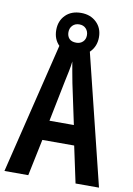

<svg xmlns="http://www.w3.org/2000/svg" viewBox="-95 -933 686 992"><g transform="rotate(10 248.0 -436.5)"><path d="M373 0 332 -192H165L125 0H0L174 -714H320L496 0ZM267 -508Q260 -542 256 -567Q252 -592 247 -618Q245 -595 238.5 -564.5Q232 -534 227 -510L184 -296H312ZM249 -655Q198 -655 167.5 -685.5Q137 -716 137 -764Q137 -812 167.5 -842.5Q198 -873 249 -873Q298 -873 329.5 -843Q361 -813 361 -765Q361 -718 330.5 -686.5Q300 -655 249 -655ZM250 -717Q271 -717 284.5 -730Q298 -743 298 -764Q298 -785 285 -799Q272 -813 250 -813Q228 -813 214.5 -799Q201 -785 201 -764Q201 -743 213 -730Q225 -717 250 -717Z"/></g></svg>

Font: Noto Sans Kannada ExtraCondensed SemiBold
Style: Regular
Weight: 600
Width: 2
Designer: Jelle Bosma - Monotype Design Team
Foundry: Monotype Imaging Inc.
Version: Version 2.005; ttfautohint (v1.8.4.7-5d5b)